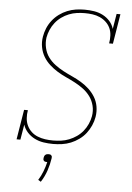

<svg xmlns="http://www.w3.org/2000/svg" viewBox="-63 -789 725 1056"><g transform="rotate(5 300.0 -261.0)"><path d="M252 8Q225 8 199 4Q173 0 150 -11.5Q127 -23 110 -41.5Q93 -60 85 -84L71 0H50L77 -165H98Q94 -143 95.5 -121Q97 -99 106 -80Q115 -61 130 -47Q145 -33 165 -25Q185 -17 206.5 -14Q228 -11 250 -11Q272 -11 294.5 -14Q317 -17 338.5 -25.5Q360 -34 379.5 -47.5Q399 -61 414 -79.5Q429 -98 438.5 -119.5Q448 -141 452 -163Q457 -193 450 -221Q443 -249 427 -271Q411 -293 389 -309.5Q367 -326 342.5 -339Q318 -352 292.5 -363.5Q267 -375 243.5 -389.5Q220 -404 199.5 -422.5Q179 -441 165 -464.5Q151 -488 145.5 -516.5Q140 -545 145 -575Q149 -599 158.5 -622Q168 -645 184 -665.5Q200 -686 221 -701.5Q242 -717 265.5 -726.5Q289 -736 313 -739.5Q337 -743 361 -743Q388 -743 413.5 -739Q439 -735 461.5 -723.5Q484 -712 500.5 -693.5Q517 -675 524 -651L538 -735H559L532 -570H511Q515 -592 514 -614Q513 -636 504.5 -654.5Q496 -673 481 -687Q466 -701 447 -709.5Q428 -718 407 -721Q386 -724 364 -724Q342 -724 320 -721Q298 -718 276.5 -709.5Q255 -701 235.5 -687Q216 -673 201.5 -654.5Q187 -636 178 -615Q169 -594 165 -572Q161 -543 167.5 -514.5Q174 -486 190 -464Q206 -442 228 -425.5Q250 -409 274.5 -396Q299 -383 324.5 -371.5Q350 -360 374 -345.5Q398 -331 418 -312.5Q438 -294 452.5 -270.5Q467 -247 472 -218.5Q477 -190 472 -160Q468 -136 457.5 -112.5Q447 -89 431.5 -69Q416 -49 394.5 -33.5Q373 -18 349.5 -8.5Q326 1 301 4.5Q276 8 252 8ZM203 221 188 212Q203 188 213 162Q223 136 229 110H226Q222 110 217.5 109Q213 108 210 104.5Q207 101 206.5 96.5Q206 92 207 88Q208 83 209.5 79Q211 75 215 71.5Q219 68 224 67Q229 66 233 66Q237 66 241 67Q245 68 248 71.5Q251 75 251.5 79Q252 83 251 88Q246 122 234.5 156Q223 190 203 221Z"/></g></svg>

Font: Iosevka HT Thin Extended
Style: Italic
Weight: 100
Width: 7
Italic angle: -9°
Monospace: yes
Designer: Belleve Invis
Foundry: Belleve Invis
Version: Version 32.3.0; ttfautohint (v1.8.4)